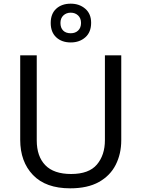

<svg xmlns="http://www.w3.org/2000/svg" viewBox="-20 -1015 771 1045"><path d="M640 -252Q640 -178 610 -118.5Q580 -59 518.5 -24.5Q457 10 362 10Q229 10 159.5 -62.5Q90 -135 90 -254V-714H180V-251Q180 -164 226.5 -116Q273 -68 367 -68Q464 -68 507.5 -119.5Q551 -171 551 -252V-714H640ZM365 -784Q316 -784 286 -812Q256 -840 256 -890Q256 -940 286 -967.5Q316 -995 365 -995Q412 -995 444 -967.5Q476 -940 476 -891Q476 -840 444.5 -812Q413 -784 365 -784ZM365 -834Q390 -834 405.5 -849Q421 -864 421 -890Q421 -916 405 -931Q389 -946 365 -946Q341 -946 325 -931Q309 -916 309 -890Q309 -864 323.5 -849Q338 -834 365 -834Z"/></svg>

Font: Noto Sans Living
Style: Regular
Weight: 400
Designer: Monotype Design Team
Foundry: Monotype Imaging Inc.
Version: Version 2.013; ttfautohint (v1.8.4.7-5d5b)